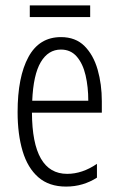

<svg xmlns="http://www.w3.org/2000/svg" viewBox="-20 -679 439 709"><path d="M205 -542Q259 -542 292 -509Q325 -476 340.5 -422Q356 -368 356 -305V-263H98Q99 -37 228 -37Q284 -37 338 -74V-23Q313 -7 284.5 1.5Q256 10 224 10Q161 10 121.5 -24.5Q82 -59 63.5 -121Q45 -183 45 -265Q45 -395 85 -468.5Q125 -542 205 -542ZM205 -496Q158 -496 130.5 -449.5Q103 -403 99 -307H306Q306 -358 296 -401Q286 -444 263.5 -470Q241 -496 205 -496ZM313 -659V-616H90V-659Z"/></svg>

Font: Noto Sans Khmer ExtraCondensed Light
Style: Regular
Weight: 300
Width: 2
Designer: Danh Hong and the Monotype Design Team
Foundry: Monotype Imaging Inc.
Version: Version 2.004; ttfautohint (v1.8.4.7-5d5b)